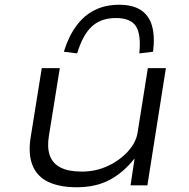

<svg xmlns="http://www.w3.org/2000/svg" viewBox="-20 -781 798 809"><path d="M303 8Q231 8 183.5 -14.5Q136 -37 117 -84.5Q98 -132 109 -201L156 -494H232L186 -208Q178 -159 190 -125.5Q202 -92 235.5 -75Q269 -58 325 -58Q384 -58 435 -82Q486 -106 520 -144Q554 -182 560 -224L603 -494H679L601 0H530L547 -112H546Q499 -53 441 -22.5Q383 8 303 8ZM305 -556 249 -563Q269 -628 302 -672.5Q335 -717 380 -739Q425 -761 482 -761Q539 -761 573.5 -738.5Q608 -716 620.5 -672Q633 -628 625 -563L567 -556Q575 -635 553 -670Q531 -705 468 -705Q406 -705 367.5 -670Q329 -635 305 -556Z"/></svg>

Font: Nunito Sans 7pt Expanded Light
Style: Italic
Weight: 300
Width: 7
Italic angle: -9°
Designer: Vernon Adams
Foundry: Vernon Adams
Version: Version 3.101;gftools[0.9.27]